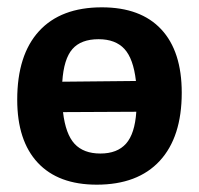

<svg xmlns="http://www.w3.org/2000/svg" viewBox="-20 -494 543 524"><path d="M244 10Q139 10 83 -50Q27 -110 27 -222Q27 -344 86.5 -409Q146 -474 258 -474Q364 -474 420 -414Q476 -354 476 -241Q476 -120 416 -55Q356 10 244 10ZM249 -387Q201 -387 177.5 -360Q154 -333 150 -271L351 -273Q344 -334 319.5 -360.5Q295 -387 249 -387ZM352 -189 152 -188Q159 -128 183.5 -101.5Q208 -75 254 -75Q300 -75 324 -102Q348 -129 352 -189Z"/></svg>

Font: Alegreya Sans SC
Style: Bold
Weight: 700
Designer: Juan Pablo del Peral
Foundry: Huerta Tipografica
Version: Version 2.007